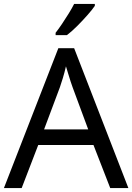

<svg xmlns="http://www.w3.org/2000/svg" viewBox="-20 -964 679 984"><path d="M545 0 459 -221H176L91 0H0L279 -717H360L638 0ZM352 -517Q349 -525 342 -546Q335 -567 328.5 -589.5Q322 -612 318 -624Q311 -593 302 -563.5Q293 -534 287 -517L206 -301H432ZM466 -934Q454 -916 429 -887.5Q404 -859 375.5 -830.5Q347 -802 323 -784H265V-796Q280 -815 297.5 -841Q315 -867 332 -894.5Q349 -922 360 -944H466Z"/></svg>

Font: Noto Sans Kaithi
Style: Regular
Weight: 400
Designer: Monotype Design Team
Foundry: Monotype Imaging Inc.
Version: Version 2.005; ttfautohint (v1.8.4.7-5d5b)